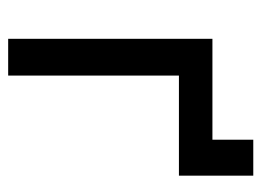

<svg xmlns="http://www.w3.org/2000/svg" viewBox="-105 -535 640 470"><g transform="rotate(90 215.0 -300.0)"><path d="M75 -500H322V-600H410V-418H165V0H75Z"/></g></svg>

Font: Retni Sans Medium
Style: Regular
Weight: 500
Designer: Vitaly Kuzmin
Foundry: ParaType Ltd.
Version: Version 1.00;March 2, 2019;FontCreator 11.5.0.2425 64-bit; t